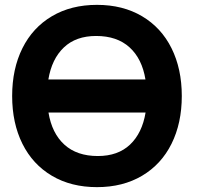

<svg xmlns="http://www.w3.org/2000/svg" viewBox="-20 -755 818 790"><path d="M728 -360Q728 -248.5 685.8 -163.5Q643.5 -78.5 564.5 -31.8Q485.5 15 379 15Q272.5 15 193.5 -31.8Q114.5 -78.5 72.2 -163.5Q30 -248.5 30 -360Q30 -471.5 72.2 -556.5Q114.5 -641.5 193.5 -688.2Q272.5 -735 379 -735Q485.5 -735 564.5 -688.2Q643.5 -641.5 685.8 -556.5Q728 -471.5 728 -360ZM179 -428H578.5Q564.5 -513.5 513 -560.2Q461.5 -607 375.5 -607Q292.5 -607 242.8 -559.8Q193 -512.5 179 -428ZM579 -292H179.5Q193.5 -206.5 245 -159.8Q296.5 -113 382.5 -113Q465.5 -113 515.2 -160.2Q565 -207.5 579 -292Z"/></svg>

Font: Hauora ExtraBold
Style: Regular
Weight: 800
Designer: Wayne Shih
Foundry: WCYS
Version: Version 1.001